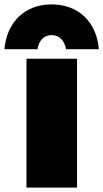

<svg xmlns="http://www.w3.org/2000/svg" viewBox="-68 -850 468 870"><path d="M52 0H281V-584H52ZM380 -627C370 -749 289 -830 166 -830C43 -830 -37 -749 -48 -627H102C107 -666 132 -691 166 -691C200 -691 225 -666 231 -627Z"/></svg>

Font: Bounded ExtBd
Style: Regular
Weight: 800
Designer: Vlad Churkin
Version: Version 3.0